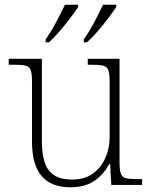

<svg xmlns="http://www.w3.org/2000/svg" viewBox="-20 -786 645 816"><path d="M279 10Q198 10 157 -37.5Q116 -85 116 -184V-439Q116 -473 110.5 -488Q105 -503 88.5 -507Q72 -511 38 -511H17V-536H158V-183Q158 -137 168.5 -100.5Q179 -64 207 -43.5Q235 -23 287 -23Q340 -23 375 -48.5Q410 -74 428 -115Q446 -156 446 -205V-438Q446 -472 440.5 -487.5Q435 -503 418.5 -507Q402 -511 368 -511H353V-536H488V-97Q488 -64 493.5 -48.5Q499 -33 514 -29Q529 -25 558 -25H584V0H453L448 -89H444Q422 -46 382 -18Q342 10 279 10ZM336 -619Q358 -649 380 -690.5Q402 -732 418 -766H474V-756Q463 -739 441.5 -710.5Q420 -682 395.5 -653.5Q371 -625 349 -606H336ZM174 -619Q196 -649 218 -690.5Q240 -732 256 -766H312V-756Q301 -739 279.5 -710.5Q258 -682 233.5 -653.5Q209 -625 188 -606H174Z"/></svg>

Font: Noto Serif Kannada ExtraLight
Style: Regular
Weight: 250
Version: Version 2.003